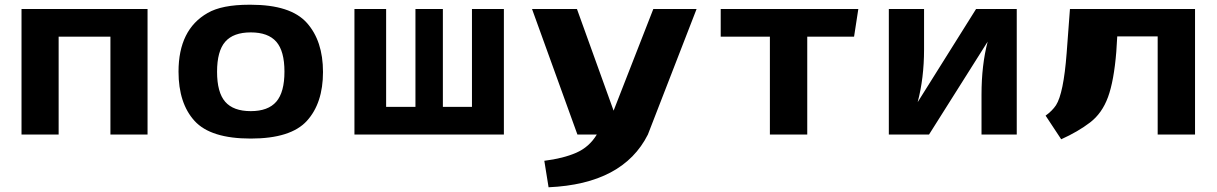

<svg xmlns="http://www.w3.org/2000/svg" viewBox="-20 -569 5149 812"><path d="M71 0V-531H604V0H447V-414H228V0Z M735 -266Q735 -444 858 -514Q918 -549 1034 -549Q1037 -549 1040 -549Q1209 -549 1277.5 -472.5Q1346 -396 1346 -264.5Q1346 -133 1278 -58Q1210 17 1040.5 17Q871 17 803 -57.5Q735 -132 735 -266ZM932.5 -392.5Q898 -353 898 -265.5Q898 -178 932.5 -138.5Q967 -99 1040.5 -99Q1114 -99 1148.5 -139Q1183 -179 1183 -266Q1183 -353 1148.5 -392.5Q1114 -432 1040.5 -432Q967 -432 932.5 -392.5Z M1479 0V-531H1613V-117H1737V-531H1853V-117H1976V-531H2111V0Z M2230 -531H2420L2575 -101L2743 -531H2926L2720 0Q2615 209 2300 223L2282 111Q2362 101 2417 77Q2472 53 2504 0H2422Z M3028 -414V-531H3610L3592 -414H3394V0H3236V-414Z M3739 0V-531H3888V-360Q3888 -239 3861 -137L4108 -531H4280V0H4131V-169Q4131 -294 4157 -393L3909 0Z M4402 -80Q4430 -100 4446 -124Q4478 -174 4491 -344L4505 -531H5034V0H4876V-415H4705L4701 -350Q4691 -227 4666 -158.5Q4641 -90 4590 -51Q4539 -12 4468 20Z"/></svg>

Font: Fix15 Mono
Style: Bold
Weight: 700
Designer: Carrois Corporate & Edenspiekermann AG
Foundry: Carrois Corporate GbR & Edenspiekermann AG
Version: Version 3.206